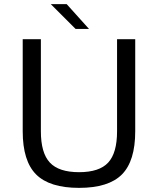

<svg xmlns="http://www.w3.org/2000/svg" viewBox="-20 -890 765 930"><path d="M90 -254V-700H178V-254Q178 -149 221.5 -102.5Q265 -56 363 -56Q461 -56 504 -102.5Q547 -149 547 -254V-700H635V-254Q635 -110 570.5 -45Q506 20 363 20Q220 20 155 -45Q90 -110 90 -254ZM411 -750H346L226 -870H303Z"/></svg>

Font: Fivo Sans Modern
Style: Regular
Weight: 400
Designer: Alexander Slobzheninov
Foundry: Alexander Slobzheninov
Version: 1.0